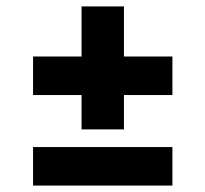

<svg xmlns="http://www.w3.org/2000/svg" viewBox="-20 -578 640 598"><path d="M366 -402H517V-282H366V-175H234V-282H83V-402H234V-558H366ZM517 0H83V-120H517Z"/></svg>

Font: Fira Mono
Style: Bold
Weight: 700
Monospace: yes
Designer: Carrois Corporate & Edenspiekermann AG
Foundry: Carrois Corporate GbR & Edenspiekermann AG
Version: Version 3.206